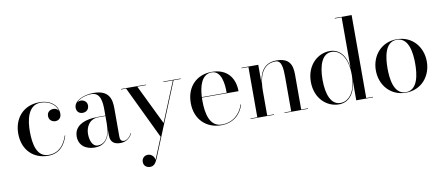

<svg xmlns="http://www.w3.org/2000/svg" viewBox="-83 -1093 3932 1699"><g transform="rotate(-10 1883.5 -243.0)"><path d="M455 -141H450.5C423.5 -58 373 3 282 3C174.5 3 152.5 -115.5 152.5 -230C152.5 -324 172.5 -464.5 291 -464.5C355 -464.5 422.5 -430 437.5 -365.5C428.5 -382 411 -390.5 391.5 -390.5C361 -390.5 334.5 -371.5 334.5 -336.5C334.5 -296.5 366.5 -280.5 391.5 -280.5C422 -280.5 445.5 -301.5 445.5 -337.5C445.5 -410.5 383 -470 281 -470C130 -470 48 -360 48 -230C48 -80 144.5 10 275.5 10C376.5 10 429 -55 455 -141Z M772.5 -252.5C630.5 -252.5 553 -202.5 553 -113.5C553 -37.5 609 10 695.5 10C780.5 10 823.5 -43.5 835 -128.5V-75.5C835 -5 879.5 10 926.5 10C975 10 1014.5 -19 1032 -59L1029.5 -62.5C1014 -27 982.5 -3.5 960 -3.5C931.5 -3.5 924.5 -23.5 924.5 -47.5V-304.5C924.5 -385.5 904 -468 766.5 -468C675.5 -468 588 -428 588 -366C588 -330 612 -311 642.5 -311C670 -311 699.5 -328 699.5 -368C699.5 -402 671 -421 642.5 -421C631.5 -421 621 -417.5 611.5 -411C640 -442.5 695.5 -461 746.5 -461C826.5 -461 835 -376.5 835 -304.5V-252.5ZM724.5 -3.5C672 -3.5 655.5 -68.5 655.5 -118.5C655.5 -173 684.5 -248.5 772.5 -248.5H835V-181C835 -55.5 783.5 -3.5 724.5 -3.5Z M1235.5 -455.5V-460H1012V-455.5H1057.5L1284 17L1204.5 210.5C1202 178 1173.5 154.5 1145 154.5C1113 154.5 1089.5 177 1089.5 210C1089.5 248 1121 263.5 1146 263.5C1184 263.5 1198.5 239 1216.5 198L1483.5 -455.5H1548.5V-460H1392.5V-455.5H1477.5L1331 -98.5L1157.5 -455.5Z M2035 -141H2030C2005 -60 1939 4.5 1837 4.5C1729 4.5 1703.5 -116 1703.5 -230C1703.5 -240 1703.5 -250.5 1704 -260.5H2033C2033 -369.5 1975.5 -470 1827.5 -470C1696.5 -470 1598.5 -380 1598.5 -230C1598.5 -80 1700 10 1830.5 10C1941.5 10 2009 -55 2035 -141ZM1827.5 -465.5C1915.5 -465.5 1928 -341.5 1927 -265H1704C1709 -367.5 1739 -465.5 1827.5 -465.5Z M2095 -4.5V0H2306V-4.5H2245.5V-223C2245.5 -312 2262.5 -463 2400.5 -463C2456 -463 2461 -391.5 2461 -307.5V-4.5H2400.5V0H2612V-4.5H2551V-319C2551 -406 2526 -470 2409.5 -470C2290 -470 2255 -377 2245.5 -291V-460H2095V-455.5H2156.5V-4.5Z M3196 -4.5H3135.5V-750H2984V-745.5H3045V-293C3030.5 -404.5 2975.5 -470 2888.5 -470C2780.5 -470 2677.5 -380 2677.5 -230C2677.5 -80 2780.5 9 2888.5 9C2975.5 9 3030.5 -55.5 3045 -167V0H3196ZM3045 -230C3045 -78.5 2981.5 -1 2904 -1C2821 -1 2782.5 -96 2782.5 -230C2782.5 -364 2821 -460 2904 -460C2981.5 -460 3045 -381 3045 -230Z M3261.5 -230C3261.5 -100 3349.5 10 3490.5 10C3631.5 10 3719.5 -100 3719.5 -230C3719.5 -360 3631.5 -470 3490.5 -470C3349.5 -470 3261.5 -360 3261.5 -230ZM3366.5 -230C3366.5 -324 3382 -465.5 3490.5 -465.5C3599.5 -465.5 3615 -324 3615 -230C3615 -136 3599.5 5.5 3490.5 5.5C3382 5.5 3366.5 -136 3366.5 -230Z"/></g></svg>

Font: Bodoni* 36pt
Style: Regular
Weight: 400
Version: Version 2.3